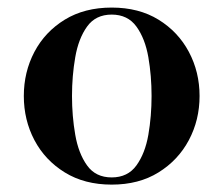

<svg xmlns="http://www.w3.org/2000/svg" viewBox="-20 -490 604 520"><path d="M282.5 10Q209 10 155.5 -23Q102 -56 73.2 -110.5Q44.5 -165 44.5 -230Q44.5 -295 73.2 -349.5Q102 -404 155.5 -436.8Q209 -469.5 282.5 -469.5Q356 -469.5 409.2 -436.8Q462.5 -404 491.5 -349.5Q520.5 -295 520.5 -230Q520.5 -165 491.5 -110.5Q462.5 -56 409.2 -23Q356 10 282.5 10ZM282.5 -9.5Q326 -9.5 349.5 -42Q373 -74.5 381.8 -125Q390.5 -175.5 390.5 -230Q390.5 -284.5 381.8 -335Q373 -385.5 349.5 -418Q326 -450.5 282.5 -450.5Q239 -450.5 215.8 -418Q192.5 -385.5 183.8 -335Q175 -284.5 175 -230Q175 -175.5 183.8 -125Q192.5 -74.5 215.8 -42Q239 -9.5 282.5 -9.5Z"/></svg>

Font: Bodoni Moda SemiBold
Style: Regular
Weight: 600
Designer: Owen Earl
Foundry: indestructible type
Version: Version 2.005; ttfautohint (v1.8.4.7-5d5b)